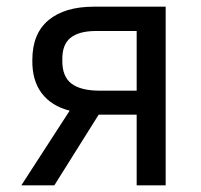

<svg xmlns="http://www.w3.org/2000/svg" viewBox="-20 -556 603 576"><path d="M44 0 189 -224Q134 -238 105 -276.5Q76 -315 77 -376Q77 -455 125.5 -495.5Q174 -536 262 -536H477V0H390V-212H276L143 0ZM279 -284H390V-463H268Q217 -463 191.5 -442.5Q166 -422 167 -376Q166 -327 194 -305.5Q222 -284 279 -284Z"/></svg>

Font: Noto Sans Mono SemiCondensed
Style: Regular
Weight: 400
Width: 4
Designer: Monotype Design Team
Foundry: Monotype Imaging Inc.
Version: Version 2.014